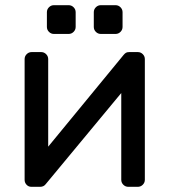

<svg xmlns="http://www.w3.org/2000/svg" viewBox="-20 -721 654 741"><path d="M245 -590H188Q177 -590 169 -598Q161 -606 161 -617V-674Q161 -685 169 -693Q177 -701 188 -701H245Q256 -701 264 -693Q272 -685 272 -674V-617Q272 -606 264 -598Q256 -590 245 -590ZM426 -590H369Q358 -590 350 -598Q342 -606 342 -617V-674Q342 -685 350 -693Q358 -701 369 -701H426Q437 -701 445 -693Q453 -685 453 -674V-617Q453 -606 445 -598Q437 -590 426 -590ZM448 -27V-362L157 -11Q149 0 135 0H101Q90 0 82.5 -8Q75 -16 75 -27V-493Q75 -504 83 -512Q91 -520 102 -520H139Q150 -520 158 -512Q166 -504 166 -493V-155L457 -509Q462 -515 466.5 -517.5Q471 -520 479 -520H512Q523 -520 531 -512Q539 -504 539 -493V-27Q539 -16 531 -8Q523 0 512 0H475Q464 0 456 -8Q448 -16 448 -27Z"/></svg>

Font: Contemporary
Style: Regular
Weight: 400
Designer: Victor Tran
Foundry: Victor Tran
Version: Version 1.100